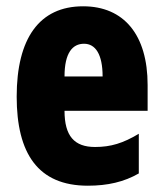

<svg xmlns="http://www.w3.org/2000/svg" viewBox="-20 -580 517 610"><path d="M244 -560C105 -560 33 -458 33 -273C33 -92 101 10 259 10C322 10 374 -2 421 -29V-155C371 -125 332 -113 282 -113C216 -113 185 -148 185 -228H449V-310C449 -469 374 -560 244 -560ZM247 -441C283 -441 306 -408 306 -337H185C185 -413 211 -441 247 -441Z"/></svg>

Font: Noto Sans Bengali ExtraCondensed ExtraBold
Style: Regular
Weight: 800
Width: 2
Designer: Joana Ranito - Universal Thirst; Jelle Bosma - Monotype Design Team
Foundry: Universal Thirst ehf.
Version: Version 3.000